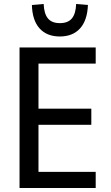

<svg xmlns="http://www.w3.org/2000/svg" viewBox="-20 -943 558 963"><path d="M78 0V-705H460V-624H173V-398H438V-317H173V-81H460V0ZM280 -760Q215 -760 178.5 -800.5Q142 -841 140 -918L199 -923Q201 -874 220.5 -850.5Q240 -827 280 -827Q321 -827 340.5 -850.5Q360 -874 362 -923L421 -918Q418 -841 381.5 -800.5Q345 -760 280 -760Z"/></svg>

Font: Nunito Sans 10pt Condensed SemiBold
Style: Regular
Weight: 600
Width: 3
Designer: Vernon Adams
Foundry: Vernon Adams
Version: Version 3.101;gftools[0.9.27]